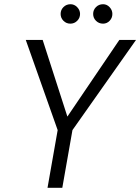

<svg xmlns="http://www.w3.org/2000/svg" viewBox="-20 -889 664 909"><path d="M205 0 253 -273 102 -700H182L299 -337L545 -700H624L323 -273L275 0ZM313 -777Q294 -777 280.5 -790.5Q267 -804 267 -823Q267 -842 280.5 -855.5Q294 -869 314 -869Q332 -869 345.5 -855Q359 -841 359 -823Q359 -804 345.5 -790.5Q332 -777 313 -777ZM468 -777Q448 -777 434.5 -790.5Q421 -804 421 -823Q421 -842 434.5 -855.5Q448 -869 468 -869Q486 -869 499 -855Q512 -841 512 -823Q512 -804 499 -790.5Q486 -777 468 -777Z"/></svg>

Font: DM Sans 18pt Light
Style: Italic
Weight: 300
Italic angle: -10°
Designer: Colophon Foundry, Jonny Pinhorn
Foundry: Colophon Foundry
Version: Version 4.004;gftools[0.9.30]